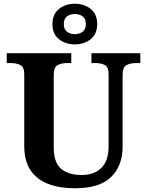

<svg xmlns="http://www.w3.org/2000/svg" viewBox="-20 -999 787 1029"><path d="M382 10Q300 10 239 -13Q178 -36 144 -86Q110 -136 110 -218V-600Q110 -640 89 -650.5Q68 -661 38 -661H16V-714H362V-661H339Q310 -661 289 -650Q268 -639 268 -596V-210Q268 -126 308.5 -93.5Q349 -61 417 -61Q484 -61 523 -99Q562 -137 562 -214V-600Q562 -640 541.5 -650.5Q521 -661 492 -661H470V-714H732V-661H709Q679 -661 658 -650Q637 -639 637 -596V-212Q637 -111 575.5 -50.5Q514 10 382 10ZM381 -761Q331 -761 296 -789Q261 -817 261 -870Q261 -923 296 -951Q331 -979 381 -979Q431 -979 466 -951Q501 -923 501 -870Q501 -817 466 -789Q431 -761 381 -761ZM381 -816Q405 -816 422.5 -828.5Q440 -841 440 -870Q440 -899 422.5 -911.5Q405 -924 381 -924Q357 -924 339.5 -911.5Q322 -899 322 -870Q322 -841 339.5 -828.5Q357 -816 381 -816Z"/></svg>

Font: Noto Serif Ethiopic
Style: Bold
Weight: 700
Designer: Monotype Design Team
Foundry: Monotype Imaging Inc.
Version: Version 2.102; ttfautohint (v1.8.4.7-5d5b)